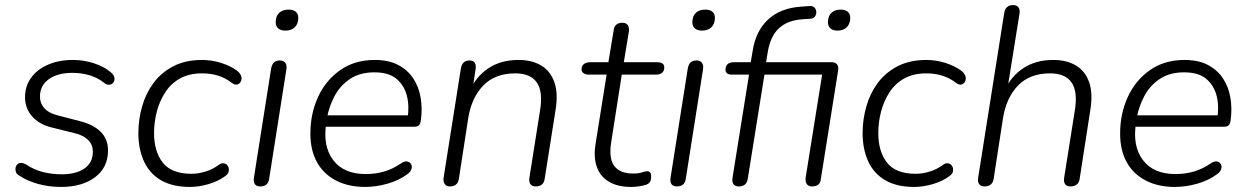

<svg xmlns="http://www.w3.org/2000/svg" viewBox="-20 -731 4927 759"><path d="M221 8Q173 8 130 -4Q87 -16 56 -37Q46 -42 43 -51Q40 -60 41.5 -68Q43 -76 49 -81.5Q55 -87 63.5 -87Q72 -87 83 -81Q114 -60 149.5 -51Q185 -42 224 -42Q281 -42 314 -65Q347 -88 347 -131Q347 -159 328.5 -177.5Q310 -196 277 -204L181 -228Q134 -240 106.5 -271.5Q79 -303 79 -347Q79 -390 102.5 -423Q126 -456 169 -475Q212 -494 268 -494Q311 -494 351 -481Q391 -468 417 -446Q427 -438 430.5 -429.5Q434 -421 432 -413Q430 -405 424 -400.5Q418 -396 409.5 -396Q401 -396 391 -404Q366 -424 334 -433.5Q302 -443 266 -443Q208 -443 173 -418Q138 -393 138 -349Q138 -323 154.5 -304Q171 -285 204 -276L300 -251Q350 -238 378.5 -209.5Q407 -181 407 -136Q407 -69 356 -30.5Q305 8 221 8Z M731 8Q662 8 616.5 -18.5Q571 -45 549 -93.5Q527 -142 527 -205Q527 -258 541.5 -309.5Q556 -361 586.5 -402.5Q617 -444 665 -469Q713 -494 779 -494Q817 -494 853.5 -482.5Q890 -471 915 -453Q926 -445 931 -435.5Q936 -426 934.5 -417Q933 -408 927.5 -402.5Q922 -397 914.5 -396.5Q907 -396 897 -403Q871 -423 842 -432Q813 -441 779 -441Q728 -441 692 -421Q656 -401 633.5 -366.5Q611 -332 600 -290Q589 -248 589 -205Q589 -132 623.5 -88Q658 -44 737 -44Q763 -44 791.5 -52.5Q820 -61 846 -80Q854 -86 862.5 -85.5Q871 -85 876.5 -80Q882 -75 884 -67Q886 -59 883.5 -51Q881 -43 872 -36Q844 -15 805.5 -3.5Q767 8 731 8Z M1009 6Q994 6 987.5 -3Q981 -12 984 -30L1052 -461Q1055 -477 1063.5 -484.5Q1072 -492 1087 -492Q1101 -492 1108 -482.5Q1115 -473 1112 -456L1044 -24Q1042 -9 1033 -1.5Q1024 6 1009 6ZM1108 -610Q1089 -610 1079 -619.5Q1069 -629 1070 -646Q1071 -669 1084.5 -681Q1098 -693 1121 -693Q1140 -693 1150 -684Q1160 -675 1159 -657Q1158 -635 1144.5 -622.5Q1131 -610 1108 -610Z M1424 8Q1357 8 1308 -17.5Q1259 -43 1233 -90Q1207 -137 1207 -203Q1207 -281 1237 -347Q1267 -413 1324.5 -453.5Q1382 -494 1461 -494Q1517 -494 1554.5 -474Q1592 -454 1614 -420.5Q1636 -387 1643 -344Q1650 -301 1644 -257Q1642 -241 1636 -235.5Q1630 -230 1617 -230H1252L1259 -275H1610L1591 -262Q1599 -313 1588 -354Q1577 -395 1546.5 -420Q1516 -445 1460 -445Q1402 -445 1363 -418.5Q1324 -392 1302.5 -351Q1281 -310 1273 -267L1270 -246Q1255 -155 1296.5 -99Q1338 -43 1425 -43Q1465 -43 1499 -53Q1533 -63 1565 -85Q1577 -93 1585.5 -93Q1594 -93 1600 -88Q1606 -83 1607.5 -75.5Q1609 -68 1605 -59Q1601 -50 1591 -43Q1558 -18 1512.5 -5Q1467 8 1424 8Z M1759 6Q1744 6 1737.5 -4Q1731 -14 1734 -31L1802 -461Q1805 -477 1813.5 -484.5Q1822 -492 1837 -492Q1850 -492 1856.5 -483Q1863 -474 1860 -457L1846 -364L1836 -370Q1861 -428 1910.5 -461Q1960 -494 2029 -494Q2083 -494 2119.5 -472Q2156 -450 2171.5 -406Q2187 -362 2176 -295L2133 -23Q2131 -9 2122 -1.5Q2113 6 2098 6Q2083 6 2076.5 -3.5Q2070 -13 2073 -30L2115 -295Q2127 -369 2102 -405Q2077 -441 2017 -441Q1937 -441 1890.5 -393Q1844 -345 1831 -264L1794 -24Q1789 6 1759 6Z M2475 8Q2422 8 2387.5 -12.5Q2353 -33 2339.5 -70.5Q2326 -108 2334 -160L2378 -436H2308Q2295 -436 2287 -441.5Q2279 -447 2279 -457Q2279 -471 2288.5 -478Q2298 -485 2312 -485H2385L2406 -612Q2408 -627 2417 -634Q2426 -641 2440 -641Q2455 -641 2461.5 -632Q2468 -623 2466 -606L2446 -485H2577Q2591 -485 2598.5 -480Q2606 -475 2606 -465Q2606 -451 2597.5 -443.5Q2589 -436 2574 -436H2438L2396 -168Q2386 -103 2409 -74Q2432 -45 2483 -45Q2505 -45 2517.5 -49.5Q2530 -54 2538 -54Q2546 -54 2550 -49.5Q2554 -45 2554 -34Q2554 -19 2549.5 -12Q2545 -5 2535 -1Q2524 3 2506.5 5.5Q2489 8 2475 8Z M2656 6Q2641 6 2634.5 -3Q2628 -12 2631 -30L2699 -461Q2702 -477 2710.5 -484.5Q2719 -492 2734 -492Q2748 -492 2755 -482.5Q2762 -473 2759 -456L2691 -24Q2689 -9 2680 -1.5Q2671 6 2656 6ZM2755 -610Q2736 -610 2726 -619.5Q2716 -629 2717 -646Q2718 -669 2731.5 -681Q2745 -693 2768 -693Q2787 -693 2797 -684Q2807 -675 2806 -657Q2805 -635 2791.5 -622.5Q2778 -610 2755 -610Z M2901 6Q2886 6 2879.5 -3Q2873 -12 2876 -30L2941 -436H2873Q2861 -436 2854.5 -441Q2848 -446 2848 -455Q2848 -470 2856.5 -477.5Q2865 -485 2880 -485H2958L2946 -474L2955 -528Q2967 -608 3016.5 -654Q3066 -700 3150 -705L3179 -707Q3190 -708 3196.5 -703.5Q3203 -699 3205.5 -691.5Q3208 -684 3206.5 -676.5Q3205 -669 3199.5 -663.5Q3194 -658 3185 -657L3154 -655Q3093 -651 3059 -619Q3025 -587 3015 -525L3007 -477L3001 -485H3268Q3282 -485 3289 -476.5Q3296 -468 3293 -451L3225 -24Q3224 -9 3215 -1.5Q3206 6 3190 6Q3176 6 3169.5 -3Q3163 -12 3165 -30L3230 -436H3002L2936 -24Q2931 6 2901 6ZM3290 -610Q3272 -610 3262 -619.5Q3252 -629 3253 -646Q3254 -669 3267.5 -681Q3281 -693 3303 -693Q3322 -693 3332 -684Q3342 -675 3341 -657Q3340 -635 3326.5 -622.5Q3313 -610 3290 -610Z M3594 8Q3525 8 3479.5 -18.5Q3434 -45 3412 -93.5Q3390 -142 3390 -205Q3390 -258 3404.5 -309.5Q3419 -361 3449.5 -402.5Q3480 -444 3528 -469Q3576 -494 3642 -494Q3680 -494 3716.5 -482.5Q3753 -471 3778 -453Q3789 -445 3794 -435.5Q3799 -426 3797.5 -417Q3796 -408 3790.5 -402.5Q3785 -397 3777.5 -396.5Q3770 -396 3760 -403Q3734 -423 3705 -432Q3676 -441 3642 -441Q3591 -441 3555 -421Q3519 -401 3496.5 -366.5Q3474 -332 3463 -290Q3452 -248 3452 -205Q3452 -132 3486.5 -88Q3521 -44 3600 -44Q3626 -44 3654.5 -52.5Q3683 -61 3709 -80Q3717 -86 3725.5 -85.5Q3734 -85 3739.5 -80Q3745 -75 3747 -67Q3749 -59 3746.5 -51Q3744 -43 3735 -36Q3707 -15 3668.5 -3.5Q3630 8 3594 8Z M3872 6Q3857 6 3850.5 -3.5Q3844 -13 3847 -30L3950 -681Q3953 -696 3961.5 -703.5Q3970 -711 3985 -711Q3999 -711 4006 -702Q4013 -693 4010 -676L3961 -370H3950Q3975 -428 4024.5 -461Q4074 -494 4143 -494Q4197 -494 4233.5 -472Q4270 -450 4285.5 -406Q4301 -362 4290 -295L4248 -24Q4246 -9 4236.5 -1.5Q4227 6 4212 6Q4197 6 4190.5 -3Q4184 -12 4187 -30L4229 -295Q4241 -369 4216 -405Q4191 -441 4131 -441Q4051 -441 4004.5 -393Q3958 -345 3945 -264L3908 -24Q3903 6 3872 6Z M4625 8Q4558 8 4509 -17.5Q4460 -43 4434 -90Q4408 -137 4408 -203Q4408 -281 4438 -347Q4468 -413 4525.5 -453.5Q4583 -494 4662 -494Q4718 -494 4755.5 -474Q4793 -454 4815 -420.5Q4837 -387 4844 -344Q4851 -301 4845 -257Q4843 -241 4837 -235.5Q4831 -230 4818 -230H4453L4460 -275H4811L4792 -262Q4800 -313 4789 -354Q4778 -395 4747.5 -420Q4717 -445 4661 -445Q4603 -445 4564 -418.5Q4525 -392 4503.5 -351Q4482 -310 4474 -267L4471 -246Q4456 -155 4497.5 -99Q4539 -43 4626 -43Q4666 -43 4700 -53Q4734 -63 4766 -85Q4778 -93 4786.5 -93Q4795 -93 4801 -88Q4807 -83 4808.5 -75.5Q4810 -68 4806 -59Q4802 -50 4792 -43Q4759 -18 4713.5 -5Q4668 8 4625 8Z"/></svg>

Font: Nunito ExtraLight Light
Style: Italic
Weight: 300
Italic angle: -9°
Version: Version 3.602